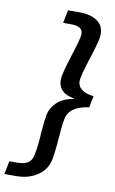

<svg xmlns="http://www.w3.org/2000/svg" viewBox="-124 -851 601 1003"><g transform="rotate(10 176.5 -350.0)"><path d="M362 -381 350 -320Q313 -315 289 -304Q265 -293 251 -276.5Q237 -260 233 -239Q227 -209 224 -170.5Q221 -132 217.5 -93Q214 -54 208 -20Q196 38 148.5 69Q101 100 36 100H-26L-12 30H30Q65 30 86 17Q107 4 112 -26Q119 -56 122 -93Q125 -130 128 -169Q131 -208 137 -242Q145 -282 176.5 -311Q208 -340 265 -350L266 -351Q211 -361 192 -389.5Q173 -418 181 -458Q188 -493 200 -531.5Q212 -570 224 -608Q236 -646 242 -675Q248 -705 232 -718Q216 -731 181 -731H139L153 -800H215Q280 -800 315.5 -770Q351 -740 340 -681Q333 -648 320.5 -608.5Q308 -569 296 -531Q284 -493 278 -461Q274 -441 281 -424.5Q288 -408 308 -396.5Q328 -385 362 -381Z"/></g></svg>

Font: Albert Sans Medium
Style: Italic
Weight: 500
Italic angle: -11.25°
Designer: Andreas Rasmussen
Foundry: a.Foundry
Version: Version 1.025